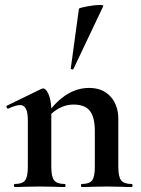

<svg xmlns="http://www.w3.org/2000/svg" viewBox="-20 -751 566 771"><path d="M91.8 -269Q91.8 -329.1 61 -329.1Q43.9 -329.1 13.2 -314.9H11.2Q8.3 -314.9 6.6 -320.1Q4.9 -325.2 6.8 -326.2L146 -394Q151.9 -396 152.8 -396Q164.1 -396 174.1 -374.5Q184.1 -353 186 -315.9Q254.9 -397.9 337.9 -397.9Q392.1 -397.9 423.6 -363.5Q455.1 -329.1 455.1 -272.9V-81.1Q455.1 -41 466.6 -26.6Q478 -12.2 508.8 -12.2Q512.2 -12.2 512.2 -6.1Q512.2 0 508.8 0Q482.9 0 467.8 -1L408.2 -2L350.1 -1Q334 0 308.1 0Q305.2 0 305.2 -6.1Q305.2 -12.2 308.1 -12.2Q338.9 -12.2 349.9 -26.6Q360.8 -41 360.8 -81.1V-225.1Q360.8 -279.3 341.3 -305.2Q321.8 -331.1 274.7 -331.1Q227.5 -331.1 186 -293.9V-81.1Q186 -41 197.5 -26.6Q209 -12.2 240.2 -12.2Q243.2 -12.2 243.2 -6.1Q243.2 0 240.2 0Q214.4 0 199.2 -1L139.2 -2L80.1 -1Q64.9 0 39.1 0Q36.1 0 36.1 -6.1Q36.1 -12.2 39.1 -12.2Q69.8 -12.2 80.8 -26.6Q91.8 -41 91.8 -81.1ZM264.2 -476.1 296.9 -715.8Q298.8 -719.7 329.8 -725.3Q360.8 -731 378.4 -731Q396 -731 395 -727.1L274.9 -474.1Q274.9 -472.2 271.5 -472.2Q268.1 -472.2 265.6 -473.6Q263.2 -475.1 264.2 -476.1Z"/></svg>

Font: Cormorant-Bold
Style: Bold
Weight: 700
Designer: Christian Thalmann (Catharsis Fonts)
Version: Version 3.000